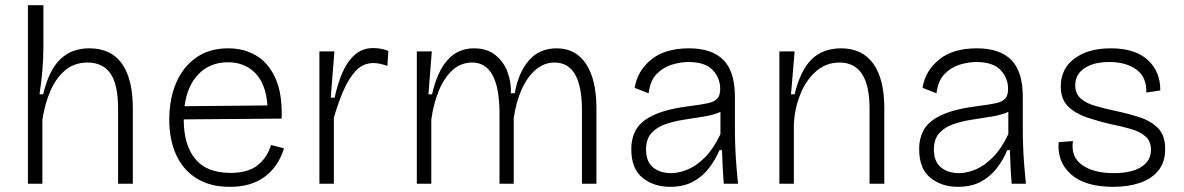

<svg xmlns="http://www.w3.org/2000/svg" viewBox="-20 -711 4581 743"><path d="M88 0V-691H148V-531Q148 -485 144 -439Q140 -393 133 -346H147Q169 -439 213 -481.5Q257 -524 325 -524Q410 -524 452 -464.5Q494 -405 494 -291V0H437V-290Q437 -385 407 -427Q377 -469 319 -469Q269 -469 233.5 -440Q198 -411 176 -361.5Q154 -312 144 -248V0Z M870 12Q792 12 739.5 -21.5Q687 -55 661 -113.5Q635 -172 635 -248Q635 -328 661.5 -390Q688 -452 739 -488Q790 -524 863 -524Q924 -524 971.5 -496Q1019 -468 1046 -408Q1073 -348 1070 -252L691 -249V-248Q691 -151 735 -96.5Q779 -42 872 -42Q940 -42 977 -71.5Q1014 -101 1029 -150L1079 -137Q1057 -66 1004.5 -27Q952 12 870 12ZM862 -470Q794 -470 749.5 -425.5Q705 -381 694 -300L1015 -303Q1009 -386 968 -428Q927 -470 862 -470Z M1216 0V-512H1274L1260 -333H1275Q1286 -385 1304.5 -428.5Q1323 -472 1352.5 -498.5Q1382 -525 1424 -525Q1436 -525 1450.5 -523Q1465 -521 1483 -514L1479 -456Q1465 -461 1451.5 -464Q1438 -467 1425 -467Q1385 -467 1357 -437Q1329 -407 1308.5 -359Q1288 -311 1272 -256V0Z M1593 0V-512H1651L1638 -346H1652Q1692 -524 1814 -524Q1865 -524 1897.5 -497.5Q1930 -471 1944.5 -431Q1959 -391 1957 -350H1972Q1986 -430 2026.5 -477Q2067 -524 2134 -524Q2208 -524 2248 -463.5Q2288 -403 2288 -291V0H2232V-284Q2232 -469 2126 -469Q2086 -469 2053.5 -441.5Q2021 -414 1999 -365.5Q1977 -317 1968 -254V0H1913V-271Q1913 -469 1807 -469Q1763 -469 1730.5 -439Q1698 -409 1677.5 -358.5Q1657 -308 1649 -248V0Z M2573 12Q2510 12 2466.5 -23Q2423 -58 2423 -134Q2423 -179 2443 -212Q2463 -245 2513.5 -267.5Q2564 -290 2653 -301Q2694 -306 2719 -311.5Q2744 -317 2755.5 -329Q2767 -341 2767 -367Q2767 -410 2737.5 -440.5Q2708 -471 2644 -471Q2614 -471 2580.5 -461Q2547 -451 2521.5 -425Q2496 -399 2490 -350L2436 -371Q2446 -436 2499.5 -480Q2553 -524 2646 -524Q2735 -524 2779.5 -479Q2824 -434 2824 -336V-204Q2824 -175 2825.5 -138.5Q2827 -102 2830 -65.5Q2833 -29 2836 0H2781Q2778 -36 2776.5 -67.5Q2775 -99 2774 -130H2764Q2749 -94 2724.5 -61.5Q2700 -29 2663 -8.5Q2626 12 2573 12ZM2577 -41Q2607 -41 2641 -55Q2675 -69 2708 -102Q2741 -135 2768 -192V-278Q2741 -266 2704 -260Q2667 -254 2628 -248Q2589 -242 2555.5 -230.5Q2522 -219 2501 -196Q2480 -173 2480 -132Q2480 -86 2507 -63.5Q2534 -41 2577 -41Z M2996 0V-512H3055L3041 -346H3055Q3077 -438 3120.5 -481Q3164 -524 3235 -524Q3317 -524 3359.5 -464.5Q3402 -405 3402 -294V0H3345V-291Q3345 -469 3229 -469Q3177 -469 3138.5 -435.5Q3100 -402 3078 -348.5Q3056 -295 3052 -234V0Z M3687 12Q3624 12 3580.5 -23Q3537 -58 3537 -134Q3537 -179 3557 -212Q3577 -245 3627.5 -267.5Q3678 -290 3767 -301Q3808 -306 3833 -311.5Q3858 -317 3869.5 -329Q3881 -341 3881 -367Q3881 -410 3851.5 -440.5Q3822 -471 3758 -471Q3728 -471 3694.5 -461Q3661 -451 3635.5 -425Q3610 -399 3604 -350L3550 -371Q3560 -436 3613.5 -480Q3667 -524 3760 -524Q3849 -524 3893.5 -479Q3938 -434 3938 -336V-204Q3938 -175 3939.5 -138.5Q3941 -102 3944 -65.5Q3947 -29 3950 0H3895Q3892 -36 3890.5 -67.5Q3889 -99 3888 -130H3878Q3863 -94 3838.5 -61.5Q3814 -29 3777 -8.5Q3740 12 3687 12ZM3691 -41Q3721 -41 3755 -55Q3789 -69 3822 -102Q3855 -135 3882 -192V-278Q3855 -266 3818 -260Q3781 -254 3742 -248Q3703 -242 3669.5 -230.5Q3636 -219 3615 -196Q3594 -173 3594 -132Q3594 -86 3621 -63.5Q3648 -41 3691 -41Z M4288 12Q4179 12 4124.5 -36.5Q4070 -85 4077 -161L4132 -165Q4123 -104 4167.5 -72.5Q4212 -41 4290 -41Q4359 -41 4396.5 -65Q4434 -89 4434 -131Q4434 -164 4413.5 -182.5Q4393 -201 4357.5 -211.5Q4322 -222 4277 -231Q4229 -242 4185 -257Q4141 -272 4113 -299.5Q4085 -327 4085 -377Q4085 -445 4138 -484.5Q4191 -524 4279 -524Q4373 -524 4422 -478.5Q4471 -433 4470 -361L4416 -353Q4418 -412 4378 -441.5Q4338 -471 4273 -471Q4212 -471 4176.5 -447Q4141 -423 4141 -381Q4141 -349 4161.5 -330.5Q4182 -312 4216 -302Q4250 -292 4291 -283Q4344 -272 4389 -257.5Q4434 -243 4461.5 -215Q4489 -187 4489 -134Q4489 -84 4463 -51.5Q4437 -19 4391.5 -3.5Q4346 12 4288 12Z"/></svg>

Font: Bricolage Grotesque 12pt ExtraLight
Style: Regular
Weight: 200
Designer: Mathieu Triay
Foundry: Atelier Triay
Version: Version 1.001; ttfautohint (v1.8.4.7-5d5b);gftools[0.9.33.de